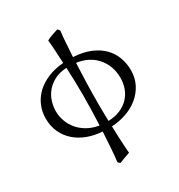

<svg xmlns="http://www.w3.org/2000/svg" viewBox="-208 -804 1096 1178"><g transform="rotate(-30 340.5 -215.0)"><path d="M304.7 -435.1Q254.9 -432.6 219 -413.8Q183.1 -395 159.9 -366.9Q136.7 -338.9 126 -304.7Q115.2 -270.5 115.2 -236.8Q115.2 -199.2 128.2 -164.3Q141.1 -129.4 165.3 -101.3Q189.5 -73.2 224.6 -53.7Q259.8 -34.2 304.2 -26.9Q306.6 -79.1 308.1 -132.3Q309.6 -185.5 309.6 -239.7Q309.6 -289.6 308.3 -338.4Q307.1 -387.2 304.7 -435.1ZM561.5 -216.3Q561.5 -262.2 546.9 -299.8Q532.2 -337.4 506.6 -365.2Q481 -393.1 446 -410.2Q411.1 -427.2 371.1 -432.1Q367.7 -359.9 365.7 -286.1Q363.8 -212.4 363.8 -140.6Q363.8 -110.4 364.5 -81.3Q365.2 -52.2 365.7 -23.9Q414.1 -25.4 450.7 -41.3Q487.3 -57.1 512 -83.5Q536.6 -109.9 549.1 -144Q561.5 -178.2 561.5 -216.3ZM372.6 -472.2Q441.4 -468.3 491.7 -447.5Q542 -426.8 575 -393.8Q607.9 -360.8 624 -318.4Q640.1 -275.9 640.6 -228.5Q641.1 -172.4 618.7 -128.2Q596.2 -84 558.1 -52.7Q520 -21.5 470.2 -4.2Q420.4 13.2 367.2 15.6Q367.7 37.6 368.7 64.9Q369.6 92.3 371.1 119.1Q372.6 146 374 169.7Q375.5 193.4 377 208Q358.4 214.8 339.1 221.4Q319.8 228 301.3 236.3Q295.9 233.4 293.5 230.7Q291 228 286.1 222.7Q291.5 181.6 295.2 127Q298.8 72.3 302.2 14.6Q246.6 11.2 198.5 -6.8Q150.4 -24.9 115 -55.9Q79.6 -86.9 59.3 -130.6Q39.1 -174.3 39.1 -229Q39.1 -276.9 57.1 -318.8Q75.2 -360.8 109.1 -393.1Q143.1 -425.3 192.1 -445.8Q241.2 -466.3 302.7 -471.2Q301.8 -488.8 300.5 -511.2Q299.3 -533.7 298.1 -556.6Q296.9 -579.6 295.2 -600.8Q293.5 -622.1 292 -636.7Q313.5 -647.5 335 -654.8Q356.4 -662.1 374 -667.5Q377.9 -664.6 381.8 -659.4Q385.7 -654.3 386.7 -650.9Q384.3 -633.3 382.3 -611.8Q380.4 -590.3 378.9 -566.7Q377.4 -543 375.7 -518.8Q374 -494.6 372.6 -472.2Z"/></g></svg>

Font: Gentium
Style: Regular
Weight: 400
Designer: J. Victor Gaultney
Version: Version 1.03; 2011; OFL 1.1 release